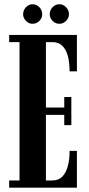

<svg xmlns="http://www.w3.org/2000/svg" viewBox="-20 -860 410 880"><path d="M22 0V-33H69.5V-667H22V-700H332.5V-533H299Q299 -573.5 290.8 -603.8Q282.5 -634 265.2 -650.5Q248 -667 221 -667H190.5V-367H274.5V-415.5H307V-286.5H274.5V-333.5H190.5V-33H220.5Q248 -33 265 -50Q282 -67 290.5 -97.5Q299 -128 299 -168.5H332.5V0ZM252 -751Q234 -751 221 -764.2Q208 -777.5 208 -794.5Q208 -813.5 221 -827Q234 -840.5 252 -840.5Q269.5 -840.5 282.8 -827Q296 -813.5 296 -794.5Q296 -777.5 282.8 -764.2Q269.5 -751 252 -751ZM129 -751Q112 -751 99 -764.2Q86 -777.5 86 -794.5Q86 -813.5 99 -827Q112 -840.5 129 -840.5Q147.5 -840.5 160.5 -827Q173.5 -813.5 173.5 -794.5Q173.5 -777.5 160.5 -764.2Q147.5 -751 129 -751Z"/></svg>

Font: Imbue 24pt
Style: Bold
Weight: 700
Designer: Tyler Finck
Foundry: Etcetera Type Company
Version: Version 1.102